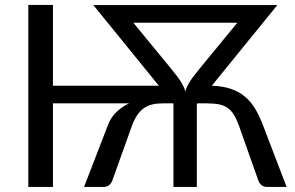

<svg xmlns="http://www.w3.org/2000/svg" viewBox="-20 -736 1160 756"><path d="M652.5 -467Q663.5 -453 672.8 -441.5Q682 -430 689 -419.2Q696 -408.5 701.2 -398.2Q706.5 -388 710 -376Q713 -388 718.2 -398.2Q723.5 -408.5 730.5 -419.2Q737.5 -430 746.8 -441.5Q756 -453 767 -467L914.5 -646.5H505ZM1108.5 0H1031Q1018.5 0 1010 -7Q1001.5 -14 998 -23L922.5 -236.5Q913 -263.5 902.8 -281.2Q892.5 -299 878.2 -309.8Q864 -320.5 843.8 -324.8Q823.5 -329 794 -329H757.5L756.5 -327.5H755V0H663V-327.5L662 -329H621Q598 -329 579.8 -324.8Q561.5 -320.5 546.5 -310Q531.5 -299.5 519.5 -281.5Q507.5 -263.5 498 -236.5L421.5 -23Q418 -14 409.5 -7Q401 0 388.5 0H311L405 -243.5Q416 -273 437.8 -294.2Q459.5 -315.5 488 -329H188.5V0H91.5V-716.5H188.5V-398.5H605.5L347.5 -716H1072L814 -398.5Q856.5 -397 888 -386.5Q919.5 -376 943 -356.8Q966.5 -337.5 983.5 -309.8Q1000.5 -282 1014.5 -245.5Z"/></svg>

Font: Lato 2
Style: Regular
Weight: 400
Designer: Lukasz Dziedzic with Adam Twardoch and Botio Nikoltchev
Foundry: tyPoland Lukasz Dziedzic
Version: Version 2.015; 2015-08-06; http://www.latofonts.com/